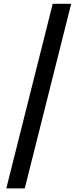

<svg xmlns="http://www.w3.org/2000/svg" viewBox="-20 -825 428 1026"><path d="M13.7 181.6 261.7 -804.7H360.4L112.3 181.6Z"/></svg>

Font: Bpmf Zihi Sans Bold
Style: Bold
Weight: 700
Foundry: But Ko
Version: Version 1.320